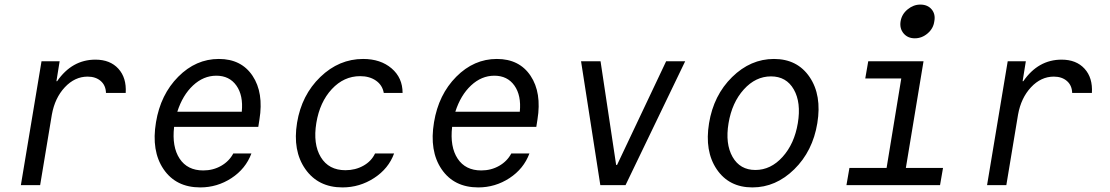

<svg xmlns="http://www.w3.org/2000/svg" viewBox="-20 -807 4840 837"><path d="M155 0H71L161 -540H240L226 -453H229Q294 -547 396 -547Q460 -547 496 -507.5Q532 -468 528 -402H442Q441 -435 419 -454Q397 -473 362 -473Q306 -473 262.5 -426.5Q219 -380 206 -307Z M739 -254Q729 -167 763 -115.5Q797 -64 866 -64Q909 -64 944 -84Q979 -104 997 -138H1076Q1051 -71 989 -30.5Q927 10 853 10Q747 10 693 -69.5Q639 -149 660 -274Q680 -395 757 -472.5Q834 -550 934 -550Q1032 -550 1081 -476.5Q1130 -403 1111 -286L1106 -254ZM923 -477Q867 -477 821.5 -434.5Q776 -392 753 -320H1034Q1041 -391 1010.5 -434Q980 -477 923 -477Z M1615 -138H1698Q1674 -72 1611 -31Q1548 10 1473 10Q1367 10 1311 -70Q1255 -150 1275 -272Q1295 -393 1376.5 -471.5Q1458 -550 1563 -550Q1639 -550 1687 -509Q1735 -468 1735 -402H1653Q1647 -436 1619 -455.5Q1591 -475 1550 -475Q1479 -475 1426.5 -418.5Q1374 -362 1359 -271Q1344 -179 1378.5 -122Q1413 -65 1486 -65Q1529 -65 1564 -84.5Q1599 -104 1615 -138Z M1951 -254Q1941 -167 1975 -115.5Q2009 -64 2078 -64Q2121 -64 2156 -84Q2191 -104 2209 -138H2288Q2263 -71 2201 -30.5Q2139 10 2065 10Q1959 10 1905 -69.5Q1851 -149 1872 -274Q1892 -395 1969 -472.5Q2046 -550 2146 -550Q2244 -550 2293 -476.5Q2342 -403 2323 -286L2318 -254ZM2135 -477Q2079 -477 2033.5 -434.5Q1988 -392 1965 -320H2246Q2253 -391 2222.5 -434Q2192 -477 2135 -477Z M2597 0 2513 -540H2598L2666 -88H2670L2884 -540H2967L2707 0Z M3442.5 -69Q3362 10 3260 10Q3158 10 3104.5 -69Q3051 -148 3071 -270Q3091 -392 3171.5 -471Q3252 -550 3354 -550Q3456 -550 3509.5 -471Q3563 -392 3543 -270Q3523 -148 3442.5 -69ZM3173.5 -123Q3206 -66 3273 -66Q3340 -66 3391.5 -123Q3443 -180 3458 -270Q3473 -360 3440.5 -417Q3408 -474 3341 -474Q3274 -474 3222.5 -417Q3171 -360 3156 -270Q3141 -180 3173.5 -123Z M3670 0 3683 -75H3845L3909 -465H3752L3765 -540H4006L3929 -75H4091L4078 0ZM3992 -787Q4024 -787 4041.5 -766Q4059 -745 4053 -714Q4049 -683 4024 -661.5Q3999 -640 3968 -640Q3937 -640 3919 -661.5Q3901 -683 3906 -714Q3911 -745 3936.5 -766Q3962 -787 3992 -787Z M4367 0H4283L4373 -540H4452L4438 -453H4441Q4506 -547 4608 -547Q4672 -547 4708 -507.5Q4744 -468 4740 -402H4654Q4653 -435 4631 -454Q4609 -473 4574 -473Q4518 -473 4474.5 -426.5Q4431 -380 4418 -307Z"/></svg>

Font: CommitMono
Style: Italic
Weight: 400
Monospace: yes
Designer: Eigil Nikolajsen
Foundry: Eigil Nikolajsen
Version: Version 1.143